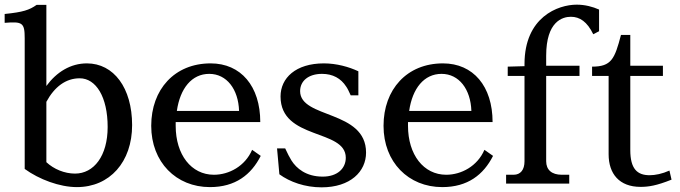

<svg xmlns="http://www.w3.org/2000/svg" viewBox="-20 -788 2917 824"><path d="M0 -728V-690C76 -696 86 -691 86 -624V-63C148 -18 236 15 310 15C451 15 547 -93 547 -251C547 -411 468 -516 353 -516C283 -516 223 -479 179 -419V-767H137C106 -745 79 -736 0 -728ZM179 -92V-351C214 -416 263 -452 322 -452C392 -452 442 -372 442 -243C442 -119 383 -43 302 -43C257 -43 211 -62 179 -92Z M629 -248C629 -92 736 15 881 15C990 15 1058 -38 1099 -119L1062 -145C1032 -75 963 -38 898 -38C801 -38 734 -124 734 -248V-264H1097C1097 -418 1014 -516 884 -516C729 -516 629 -404 629 -248ZM739 -312C753 -409 803 -471 878 -471C953 -471 1003 -405 1006 -312Z M1268 -397C1268 -440 1303 -471 1362 -471C1408 -471 1443 -452 1466 -416C1470 -411 1479 -393 1485 -379H1518V-482C1478 -501 1424 -516 1370 -516C1249 -516 1184 -453 1184 -374C1184 -186 1464 -236 1464 -111C1464 -66 1429 -30 1365 -30C1293 -30 1252 -66 1231 -99C1223 -112 1214 -129 1204 -151H1169L1179 -40C1224 -7 1289 16 1360 16C1484 16 1551 -52 1551 -133C1551 -317 1268 -278 1268 -397Z M1626 -248C1626 -92 1733 15 1878 15C1987 15 2055 -38 2096 -119L2059 -145C2029 -75 1960 -38 1895 -38C1798 -38 1731 -124 1731 -248V-264H2094C2094 -418 2011 -516 1881 -516C1726 -516 1626 -404 1626 -248ZM1736 -312C1750 -409 1800 -471 1875 -471C1950 -471 2000 -405 2003 -312Z M2159 -502V-462H2231V-96C2231 -59 2214 -38 2184 -38H2152V0H2423V-38H2391C2348 -38 2324 -59 2324 -96V-462H2467V-506H2324V-549C2324 -696 2394 -716 2430 -716C2468 -716 2500 -695 2526 -641L2551 -654V-747C2524 -759 2491 -768 2455 -768C2375 -768 2231 -715 2231 -513V-504Z M2521 -502V-462H2592V-126C2592 -42 2638 14 2729 14C2763 14 2797 9 2862 -17L2853 -56C2822 -42 2792 -36 2768 -36C2715 -36 2685 -63 2685 -144V-462H2825V-506H2685V-638H2645C2618 -535 2604 -502 2521 -502Z"/></svg>

Font: LT Superior Serif Medium
Style: Regular
Weight: 500
Designer: Daniel Lyons
Foundry: LyonsType
Version: Version 2.120;FEAKit 1.0